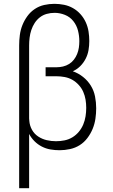

<svg xmlns="http://www.w3.org/2000/svg" viewBox="-20 -772 590 1002"><path d="M80 210V-535Q80 -562 83.5 -589Q87 -616 97 -641Q107 -666 123 -688Q139 -710 161.5 -725Q184 -740 210.5 -746Q237 -752 264 -752Q289 -752 314 -747Q339 -742 361 -729.5Q383 -717 400 -698Q417 -679 427.5 -656Q438 -633 442 -608Q446 -583 446 -558Q446 -534 442 -510.5Q438 -487 427 -465.5Q416 -444 399 -427Q382 -410 360 -400Q389 -390 413.5 -370.5Q438 -351 454 -325Q470 -299 476 -268.5Q482 -238 482 -207Q482 -180 478 -152.5Q474 -125 463.5 -99.5Q453 -74 436 -51.5Q419 -29 396 -14.5Q373 0 345.5 6Q318 12 291 12Q267 12 243.5 8Q220 4 198.5 -7Q177 -18 160 -35Q143 -52 132 -73V210ZM272 -35Q295 -35 317 -39.5Q339 -44 358 -55.5Q377 -67 391.5 -84.5Q406 -102 414.5 -122.5Q423 -143 426.5 -165Q430 -187 430 -209Q430 -231 426.5 -252Q423 -273 414.5 -292.5Q406 -312 391 -328.5Q376 -345 357.5 -355.5Q339 -366 317.5 -370Q296 -374 275 -374H218V-421H275Q292 -421 309 -425Q326 -429 340.5 -438Q355 -447 365.5 -460.5Q376 -474 382.5 -490Q389 -506 391.5 -523Q394 -540 394 -557Q394 -585 387 -612.5Q380 -640 362.5 -662Q345 -684 318.5 -694.5Q292 -705 265 -705Q244 -705 224 -699.5Q204 -694 188 -681.5Q172 -669 161 -652Q150 -635 143.5 -615.5Q137 -596 134.5 -575.5Q132 -555 132 -535V-154L133 -141Q135 -116 147 -94.5Q159 -73 179.5 -59.5Q200 -46 224 -40.5Q248 -35 272 -35Z"/></svg>

Font: Lode Dark Term
Style: Regular
Weight: 400
Monospace: yes
Designer: Belleve Invis
Foundry: Belleve Invis
Version: Version 29.2.0